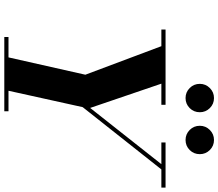

<svg xmlns="http://www.w3.org/2000/svg" viewBox="-81 -934 1015 893"><g transform="rotate(90 426.5 -487.5)"><path d="M242.5 0 327.5 -377 187.5 -750H362.5L482 -399.3L757.3 -748H781.8L478.3 -364.5L397.8 0ZM152.2 0V-19.5H497.5V0ZM117.5 -730.5V-750H467.5V-730.5ZM642.5 -730.5V-750H852.5V-730.5ZM631.1 -843Q603.8 -843 584.4 -862.3Q565 -881.6 565 -909.3Q565 -936.5 584.4 -955.9Q603.8 -975.3 631.1 -975.3Q658.5 -975.3 677.8 -955.9Q697 -936.5 697 -909.3Q697 -881.6 677.8 -862.3Q658.5 -843 631.1 -843ZM436.1 -843Q408.8 -843 389.4 -862.3Q370 -881.6 370 -909.3Q370 -936.5 389.4 -955.9Q408.8 -975.3 436.1 -975.3Q463.5 -975.3 482.8 -955.9Q502 -936.5 502 -909.3Q502 -881.6 482.8 -862.3Q463.5 -843 436.1 -843Z"/></g></svg>

Font: Bodoni Moda
Style: Italic
Weight: 400
Italic angle: -13°
Designer: Owen Earl
Foundry: indestructible type
Version: Version 2.005